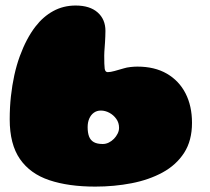

<svg xmlns="http://www.w3.org/2000/svg" viewBox="-20 -664 780 712"><path d="M333 28Q234 28 163 4.2Q92 -19.5 54 -74.2Q16 -129 16 -221.5Q16 -266 20.5 -307Q25 -348 33.2 -385.5Q41.5 -423 53.5 -455.8Q65.5 -488.5 80 -516Q94.5 -543.5 111.5 -565.5Q140 -602.5 177.5 -623Q215 -643.5 260.5 -643.5Q313 -643.5 342 -618Q371 -592.5 371 -549.5Q371 -539 370.5 -528.8Q370 -518.5 369.5 -508.5Q369 -498.5 368.2 -489.5Q367.5 -480.5 367 -472.5Q366.5 -464.5 366.5 -457.5Q366.5 -422.5 368.2 -409.5Q370 -396.5 379.5 -396.5Q389.5 -396.5 405 -400.8Q420.5 -405 439 -410.5Q450 -414 464.2 -415.5Q478.5 -417 489.5 -417Q553.5 -417 598.8 -390.8Q644 -364.5 668 -317.8Q692 -271 692 -208.5Q692 -142.5 662.8 -97.2Q633.5 -52 583 -24.5Q532.5 3 468 15.5Q403.5 28 333 28ZM361 -130Q372.5 -130 383.2 -135.2Q394 -140.5 402.5 -149.2Q411 -158 416.2 -168.5Q421.5 -179 421.5 -190Q421.5 -209 411.2 -223.2Q401 -237.5 385.5 -245.8Q370 -254 354 -254Q339 -254 328 -246Q317 -238 311 -224.2Q305 -210.5 305 -192.5Q305 -172 310.2 -158Q315.5 -144 327.8 -137Q340 -130 361 -130Z"/></svg>

Font: Gluten Thin Black
Style: Regular
Weight: 900
Version: Version 1.300